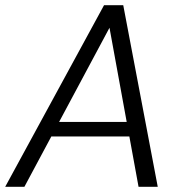

<svg xmlns="http://www.w3.org/2000/svg" viewBox="-31 -720 707 740"><path d="M-11 0 370 -700H444L577 0H503L391 -613L63 0ZM131 -194 161 -250H489L500 -194Z"/></svg>

Font: DM Sans 11pt Light
Style: Italic
Weight: 300
Italic angle: -10°
Version: Version 4.004;gftools[0.9.30]